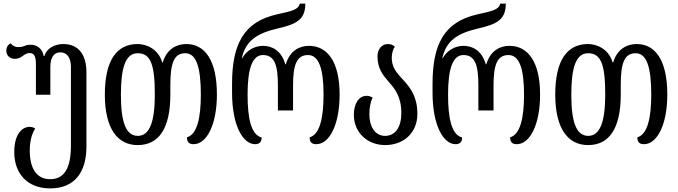

<svg xmlns="http://www.w3.org/2000/svg" viewBox="-20 -792 3760 1064"><path d="M258 252C391 252 459 166 459 19V-391C459 -483 420 -548 330 -548C282 -548 238 -523 226 -482H222C215 -523 184 -544 152 -544C137 -544 126 -542 115 -537C103 -532 94 -531 80 -531C68 -531 53 -535 39 -552C27 -546 15 -533 15 -511C15 -482 37 -466 63 -466C81 -466 94 -473 106 -482C118 -491 129 -498 144 -498C171 -498 179 -477 179 -436V-267H259V-422C259 -475 280 -502 315 -502C349 -502 373 -475 373 -422V16C373 135 339 201 258 201C181 201 145 139 145 42C145 -19 160 -55 175 -80C166 -86 155 -89 144 -89C105 -89 59 -52 59 51C59 166 128 252 258 252Z M743 12C859 12 924 -78 924 -268V-318C924 -441 943 -497 1007 -497C1067 -497 1093 -421 1093 -268C1093 -138 1072 -47 1016 -31C1016 -4 1028 7 1053 7C1125 7 1182 -100 1182 -268C1182 -459 1115 -548 1012 -548C963 -548 905 -524 882 -446H879C857 -523 788 -548 743 -548C624 -548 561 -454 561 -268C561 -78 632 12 743 12ZM744 -39C677 -39 650 -117 650 -268C650 -418 676 -497 743 -497C814 -497 838 -436 838 -268C838 -117 809 -39 744 -39Z M1394 7C1414 7 1430 -2 1430 -30C1372 -45 1352 -134 1352 -268C1352 -411 1378 -487 1437 -487C1502 -487 1520 -431 1520 -318V-180H1604V-318C1604 -431 1623 -487 1687 -487C1747 -487 1773 -411 1773 -268C1773 -138 1752 -47 1696 -31C1696 -4 1708 7 1733 7C1805 7 1862 -100 1862 -268C1862 -449 1795 -538 1692 -538C1643 -538 1587 -514 1564 -436H1561C1539 -514 1485 -538 1437 -538C1395 -538 1348 -516 1322 -469H1320C1341 -567 1406 -608 1518 -634C1623 -658 1672 -683 1672 -772H1641C1634 -737 1593 -730 1513 -712C1331 -671 1266 -547 1266 -328V-278C1266 -99 1325 7 1394 7Z M2114 12C2214 12 2293 -53 2293 -161C2293 -269 2242 -319 2201 -364C2174 -394 2151 -423 2151 -472C2151 -495 2158 -520 2168 -533C2159 -542 2148 -548 2129 -548C2094 -548 2072 -517 2072 -481C2072 -411 2102 -376 2133 -340C2168 -300 2204 -258 2204 -165C2204 -88 2171 -39 2114 -39C2059 -39 2027 -90 2027 -158C2027 -198 2033 -225 2045 -252C2032 -258 2023 -261 2012 -261C1967 -261 1941 -216 1941 -155C1941 -56 2018 12 2114 12Z M2505 7C2525 7 2541 -2 2541 -30C2483 -45 2463 -134 2463 -268C2463 -411 2489 -487 2548 -487C2613 -487 2631 -431 2631 -318V-180H2715V-318C2715 -431 2734 -487 2798 -487C2858 -487 2884 -411 2884 -268C2884 -138 2863 -47 2807 -31C2807 -4 2819 7 2844 7C2916 7 2973 -100 2973 -268C2973 -449 2906 -538 2803 -538C2754 -538 2698 -514 2675 -436H2672C2650 -514 2596 -538 2548 -538C2506 -538 2459 -516 2433 -469H2431C2452 -567 2517 -608 2629 -634C2734 -658 2783 -683 2783 -772H2752C2745 -737 2704 -730 2624 -712C2442 -671 2377 -547 2377 -328V-278C2377 -99 2436 7 2505 7Z M3239 12C3355 12 3420 -78 3420 -268V-318C3420 -441 3439 -497 3503 -497C3563 -497 3589 -421 3589 -268C3589 -138 3568 -47 3512 -31C3512 -4 3524 7 3549 7C3621 7 3678 -100 3678 -268C3678 -459 3611 -548 3508 -548C3459 -548 3401 -524 3378 -446H3375C3353 -523 3284 -548 3239 -548C3120 -548 3057 -454 3057 -268C3057 -78 3128 12 3239 12ZM3240 -39C3173 -39 3146 -117 3146 -268C3146 -418 3172 -497 3239 -497C3310 -497 3334 -436 3334 -268C3334 -117 3305 -39 3240 -39Z"/></svg>

Font: Noto Serif Georgian ExtraCondensed
Style: Regular
Weight: 400
Width: 2
Designer: Monotype Design Team, Akaki Razmadze
Foundry: Google LLC
Version: Version 2.003